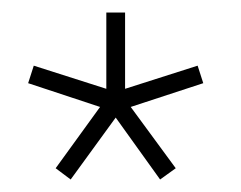

<svg xmlns="http://www.w3.org/2000/svg" viewBox="-20 -720 385 307"><path d="M69 -451 140 -549 25 -587 34 -615 150 -578V-700H180V-578L296 -615L305 -587L189 -549L261 -451L236 -433L165 -532L93 -433Z"/></svg>

Font: Urbanist
Style: Regular
Weight: 400
Designer: Corey Hu
Foundry: Corey Hu
Version: Version 1.2; befe77262ef67d88f1d94aa3d2e49ef1327b4483